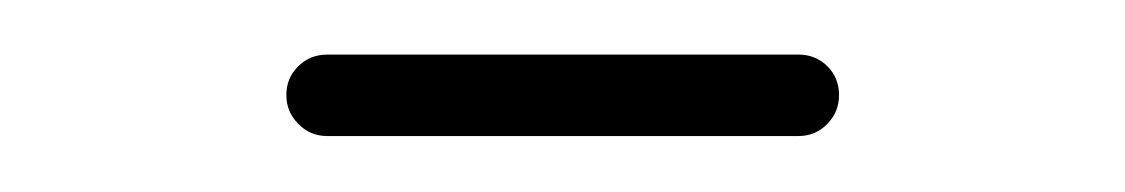

<svg xmlns="http://www.w3.org/2000/svg" viewBox="-20 -654 410 70"><path d="M84.4 -619.3Q84.4 -625.6 88.7 -629.8Q93 -634.1 99.3 -634.1H271.1Q277.4 -634.1 281.7 -629.8Q285.9 -625.6 285.9 -619.3Q285.9 -613.3 281.7 -608.9Q277.4 -604.4 271.1 -604.4H99.3Q93 -604.4 88.7 -608.9Q84.4 -613.3 84.4 -619.3Z"/></svg>

Font: 26F Galaxy Sans Light
Style: Regular
Weight: 300
Designer: C₂₉H₂₅N₃O₅
Version: Version 1.100